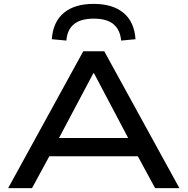

<svg xmlns="http://www.w3.org/2000/svg" viewBox="-20 -969 966 989"><path d="M22 0 409 -705H517L904 0H779L671 -199L729 -164H194L253 -199L145 0ZM461 -592 270 -232 235 -258H689L654 -232L464 -592ZM322 -760 247 -767Q253 -856 308.5 -902.5Q364 -949 462 -949Q561 -949 616.5 -902.5Q672 -856 678 -767L604 -760Q599 -815 565 -844Q531 -873 463 -873Q396 -873 361 -844.5Q326 -816 322 -760Z"/></svg>

Font: Nunito Sans 10pt Expanded SemiBold
Style: Regular
Weight: 600
Width: 7
Designer: Vernon Adams
Foundry: Vernon Adams
Version: Version 3.101;gftools[0.9.27]